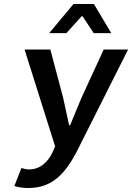

<svg xmlns="http://www.w3.org/2000/svg" viewBox="-20 -739 661 961"><path d="M87 102 52 192C71 198 92 202 122 202C240 202 304 133 363 22L621 -491H499L388 -250C369 -206 350 -157 331 -112H326C315 -158 306 -207 296 -250L232 -491H103L256 -6L242 25C218 74 181 109 124 109C111 109 97 105 87 102ZM226 -573H312L389 -658H393L449 -573H537L450 -719H348Z"/></svg>

Font: Falling Sky
Style: ExtObl
Weight: 400
Designer: Paul D. Hunt
Foundry: Adobe Systems Incorporated
Version: Version 1.02